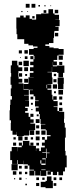

<svg xmlns="http://www.w3.org/2000/svg" viewBox="-20 -961 408 999"><path d="M72 -75H40V-107H72V-128H69V-108H43V-128H33V-174H41V-196H71V-174H72V-195H93V-203H78V-219H94V-204H99V-228H133V-204H138V-219H154V-203H139V-202H167V-175H168V-189H184V-175H193V-194H213V-203H198V-219H213V-234H199V-248H213V-234H225V-252H243V-258H223V-283H218V-288H193V-314H216V-316H191V-342H187V-368H183V-381H166V-401H181V-407H162V-435H181V-438H163V-460H155V-470H135V-492H152V-494H130V-467H105V-465H130V-437H111V-436H131V-406H111V-399H124V-383H111V-374H129V-353H138V-340H155V-322H138V-318H163V-284H135V-283H158V-259H134V-282H131V-256H104V-253H68V-275H67V-260H45V-281H36V-321H37V-335H30V-387H32V-415H34V-443H42V-461H36V-501H40V-520H35V-562H38V-581H36V-621H42V-645H70V-621H76V-581H74V-562H77V-551H96V-531H77V-527H102V-495H129V-523V-498H103V-524H128V-559H155V-560H135V-582H154V-591H136V-611H154V-622H137V-640H154V-653H138V-669H154V-653H159V-670H155V-676H131V-706H155V-712H175V-722H237V-714H259V-710H285V-706H311V-676H285V-672H307V-650H285V-672H278V-649H259V-641H276V-621H256V-638H255V-616H277V-620H315V-582H308V-559H284V-582H277V-586H251V-612H250V-587H227V-585H250V-558H253V-524H227V-522H247V-500H227V-494H249V-468H227H253V-443H257V-460H275V-442H258V-435H280V-407H259V-404H279V-383H287V-400H305V-382H288V-379H314V-343H313V-322H317V-297H322V-245H318V-219V-189V-176H321V-152H327V-90H318V-69H308V-49H284V-67H277V-50H255V-67H245V-52H227V-70H242V-72H221V-46H191V-72H189V-48H163V-72H159V-48H133V-74H157V-78H133V-100H125V-106H101V-125H100V-107H72ZM125 -682H107V-700H125ZM94 -683H78V-699H94ZM123 -654H109V-668H123ZM88 -659H84V-663H88ZM130 -617H102V-645H130ZM95 -622H77V-640H95ZM304 -623H288V-639H304ZM126 -591H106V-611H126ZM96 -591H76V-611H96ZM95 -562H77V-580H95ZM272 -565H260V-577H272ZM121 -566H111V-576H121ZM312 -525H280V-557H312ZM126 -531H106V-551H126ZM274 -533H258V-549H274ZM310 -497H282V-525H310ZM277 -500H255V-522H277ZM225 -502V-520H222V-502ZM102 -470V-495V-470ZM308 -469H284V-493H308ZM271 -476H261V-486H271ZM304 -443H288V-459H304ZM153 -444H139V-458H153ZM303 -414H289V-428H303ZM151 -416H141V-426H151ZM149 -388H143V-394H149ZM154 -353H138V-369H154ZM181 -356H171V-366H181ZM186 -321H166V-341H186ZM184 -293H168V-309H184ZM217 -260H195V-282H217ZM186 -261H166V-281H186ZM97 -230H75V-252H97ZM186 -231H166V-251H186ZM124 -233H108V-249H124ZM62 -235H50V-247H62ZM152 -235H140V-247H152ZM64 -203H48V-219H64ZM183 -204H169V-218H183ZM219 -168H200V-165H220V-139H223V-164H238V-167H222V-188H219ZM217 -132V-110H218V-137H200V-132ZM195 -110V-127H190V-110ZM195 -103H217V-110H195ZM124 -83H108V-99H124ZM93 -84H79V-98H93ZM195 -76H217V-79H195ZM65 -52H47V-70H65ZM93 -54H79V-68H93ZM122 -55H110V-67H122ZM255 18H217V13H192V-15H217V-20H224V-43H248V-20H255ZM183 -24H169V-38H183ZM273 -24H259V-38H273ZM303 -24H289V-38H303ZM92 -25H80V-37H92ZM212 -25H200V-37H212ZM59 -28H53V-34H59ZM118 -29H114V-33H118ZM184 7H168V-9H184ZM273 6H259V-8H273ZM120 3H112V-5H120ZM164 -921H144V-941H164ZM134 -921H114V-941H134ZM188 -927H180V-935H188ZM217 -928H211V-934H217ZM246 -929H242V-933H246ZM216 -719H152V-725H128V-733H106V-757H70V-783H66V-812H65V-870H85V-880H103V-870H114V-881H134V-863H146V-859H168V-887H194V-891H232V-913H256V-891H264V-884H287V-858H268V-857H290V-825H268V-822H285V-800H263V-792H261V-764H258V-737H235V-730H216ZM283 -892H265V-910H283ZM221 -894H207V-908H221ZM97 -898H91V-904H97ZM126 -899H122V-903H126ZM160 -865H148V-877H160ZM283 -772H265V-790H283Z"/></svg>

Font: Rubik Storm
Style: Regular
Weight: 400
Designer: Hubert and Fischer, NaN
Foundry: Hubert and Fischer, NaN
Version: Version 2.201